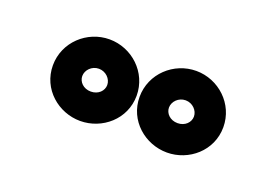

<svg xmlns="http://www.w3.org/2000/svg" viewBox="-38 -809 443 307"><g transform="rotate(20 183.0 -655.5)"><path d="M109.2 -636.2C96.4 -636.2 88 -645.3 88 -655C88 -665.3 97.3 -675 109.2 -675C121.2 -675 130.5 -665.3 130.5 -655C130.5 -645.3 122.1 -636.2 109.2 -636.2ZM109.2 -586.2C146.4 -586.2 180.5 -614.7 180.5 -655C180.5 -694.7 147.3 -725 109.2 -725C71.2 -725 38 -694.7 38 -655C38 -614.7 72.1 -586.2 109.2 -586.2ZM256.8 -636.2C243.9 -636.2 235.5 -645.3 235.5 -655C235.5 -665.3 244.8 -675 256.8 -675C268.7 -675 278 -665.3 278 -655C278 -645.3 269.6 -636.2 256.8 -636.2ZM256.8 -586.2C293.9 -586.2 328 -614.7 328 -655C328 -694.7 294.8 -725 256.8 -725C218.7 -725 185.5 -694.7 185.5 -655C185.5 -614.7 219.6 -586.2 256.8 -586.2Z"/></g></svg>

Font: Hi.
Style: Regular
Weight: 400
Designer: Mew Too, Robert Jablonski
Foundry: Cannot Into Space Fonts
Version: Version 1.996